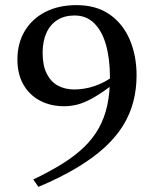

<svg xmlns="http://www.w3.org/2000/svg" viewBox="-20 -706 616 750"><path d="M130 24 110 -5Q175 -36 224.2 -66.8Q273.5 -97.5 308.8 -131.8Q344 -166 366.2 -206Q388.5 -246 399 -294.5Q409.5 -343 409.5 -403Q409.5 -475.5 394.2 -530Q379 -584.5 348.2 -615Q317.5 -645.5 271 -645.5Q231.5 -645.5 203.5 -627.5Q175.5 -609.5 161 -576.8Q146.5 -544 146.5 -499.5Q146.5 -449.5 162.8 -417.8Q179 -386 206.8 -371.2Q234.5 -356.5 269.5 -356.5Q288.5 -356.5 309 -359.8Q329.5 -363 350 -370Q370.5 -377 390.5 -387.8Q410.5 -398.5 428 -413L457 -404Q414 -369 381.2 -347Q348.5 -325 322.8 -312.8Q297 -300.5 274.8 -295.8Q252.5 -291 230.5 -291Q177.5 -291 136 -313Q94.5 -335 71.2 -376Q48 -417 48 -473.5Q48 -537 76.8 -585Q105.5 -633 157.5 -659.5Q209.5 -686 278.5 -686Q356.5 -686 408.8 -649.2Q461 -612.5 487.2 -550.2Q513.5 -488 513.5 -411.5Q513.5 -359 501.2 -310.5Q489 -262 461.8 -217.2Q434.5 -172.5 390 -131.2Q345.5 -90 281 -51.2Q216.5 -12.5 130 24Z"/></svg>

Font: Newsreader 24pt Medium
Style: Regular
Weight: 500
Designer: Hugues Gentile
Foundry: Production Type
Version: Version 1.003